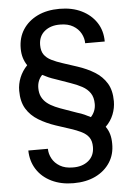

<svg xmlns="http://www.w3.org/2000/svg" viewBox="-62 -758 718 1036"><g transform="rotate(-5 297.5 -240.0)"><path d="M294 232Q227 232 175.5 207Q124 182 95.5 137.5Q67 93 66 35H172Q172 62 186 88Q200 114 228 130.5Q256 147 297 147Q349 148 382 121Q415 94 415 46Q415 14 401.5 -5.5Q388 -25 362 -38Q336 -51 301.5 -62Q267 -73 225 -87Q174 -104 133 -129Q92 -154 68.5 -192.5Q45 -231 45 -290Q45 -327 59 -361.5Q73 -396 100 -424Q87 -443 80 -466Q73 -489 73 -517Q73 -576 101.5 -619.5Q130 -663 180.5 -687.5Q231 -712 300 -712Q368 -712 419 -687Q470 -662 499 -618Q528 -574 528 -515H422Q422 -542 408 -568Q394 -594 366 -610.5Q338 -627 297 -627Q245 -628 212 -601Q179 -574 179 -526Q179 -494 192.5 -474.5Q206 -455 232 -442Q258 -429 292.5 -418Q327 -407 369 -393Q421 -376 461.5 -351Q502 -326 525.5 -287.5Q549 -249 549 -190Q549 -153 535 -118Q521 -83 493 -56Q507 -37 513.5 -14Q520 9 520 37Q521 95 492.5 139Q464 183 413.5 207.5Q363 232 294 232ZM418 -115Q431 -129 438 -146.5Q445 -164 445 -184Q445 -220 429.5 -243Q414 -266 386.5 -281Q359 -296 323.5 -308Q288 -320 247 -335Q225 -342 208 -349.5Q191 -357 176 -365Q163 -352 156 -334.5Q149 -317 149 -296Q149 -268 159 -248Q169 -228 187 -213.5Q205 -199 230 -188Q255 -177 285 -167Q315 -157 347 -145Q368 -139 385.5 -131Q403 -123 418 -115Z"/></g></svg>

Font: DM Sans 16pt Medium
Style: Regular
Weight: 500
Version: Version 4.004;gftools[0.9.30]